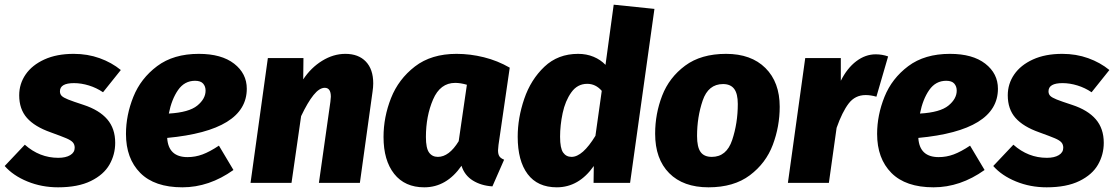

<svg xmlns="http://www.w3.org/2000/svg" viewBox="-42 -781 4761 820"><path d="M474 -482 398 -387Q370 -406 337.5 -416Q305 -426 274 -426Q214 -426 214 -391Q214 -379 221.5 -371.5Q229 -364 249 -356Q269 -348 315 -333Q382 -311 416 -271.5Q450 -232 450 -171Q450 -121 425.5 -78Q401 -35 346 -8Q291 19 206 19Q136 19 75 -6Q14 -31 -22 -72L64 -163Q127 -107 207 -107Q239 -107 258 -118.5Q277 -130 277 -150Q277 -164 269 -173Q261 -182 241 -190.5Q221 -199 174 -216Q106 -240 73 -277.5Q40 -315 40 -374Q40 -423 67.5 -463Q95 -503 147.5 -527Q200 -551 273 -551Q332 -551 383.5 -532.5Q435 -514 474 -482Z M672 -192Q677 -110 759 -110Q792 -110 823 -121.5Q854 -133 893 -159L955 -55Q851 19 737 19Q618 19 557 -42.5Q496 -104 496 -209Q496 -289 527.5 -367.5Q559 -446 629 -498.5Q699 -551 807 -551Q904 -551 958 -509Q1012 -467 1012 -402Q1012 -224 672 -192ZM836 -394Q836 -412 825.5 -424Q815 -436 791 -436Q746 -436 718.5 -396.5Q691 -357 679 -296Q765 -301 800.5 -330Q836 -359 836 -394Z M1552 -425Q1552 -409 1549 -389L1495 0H1320L1369 -346Q1371 -364 1371 -368Q1371 -406 1345 -406Q1322 -406 1297 -375Q1272 -344 1244 -285L1203 0H1028L1102 -533H1254L1253 -442Q1286 -492 1334 -521.5Q1382 -551 1433 -551Q1489 -551 1520.5 -518Q1552 -485 1552 -425Z M2135 -492 2087 -162Q2085 -144 2085 -139Q2085 -123 2090.5 -114Q2096 -105 2111 -99L2061 15Q2013 12 1977.5 -10Q1942 -32 1929 -73Q1865 19 1770 19Q1687 19 1641.5 -38.5Q1596 -96 1596 -196Q1596 -281 1628 -362Q1660 -443 1730 -497Q1800 -551 1908 -551Q1966 -551 2024.5 -536.5Q2083 -522 2135 -492ZM1777 -196Q1777 -148 1790.5 -129.5Q1804 -111 1828 -111Q1876 -111 1917 -178L1952 -419Q1925 -427 1902 -427Q1838 -427 1807.5 -356Q1777 -285 1777 -196Z M2753 -743 2649 0H2493L2494 -72Q2430 19 2336 19Q2254 19 2211.5 -37.5Q2169 -94 2169 -197Q2169 -277 2197 -359Q2225 -441 2283 -496Q2341 -551 2427 -551Q2463 -551 2493 -538.5Q2523 -526 2544 -504L2579 -761ZM2350 -197Q2350 -148 2363 -129.5Q2376 -111 2399 -111Q2446 -111 2501 -201L2528 -393Q2502 -423 2466 -423Q2424 -423 2398 -386.5Q2372 -350 2361 -298Q2350 -246 2350 -197Z M2756 -210Q2756 -295 2786 -372.5Q2816 -450 2884 -500.5Q2952 -551 3059 -551Q3166 -551 3227 -490.5Q3288 -430 3288 -325Q3288 -241 3258.5 -162.5Q3229 -84 3160.5 -32.5Q3092 19 2984 19Q2876 19 2816 -41.5Q2756 -102 2756 -210ZM3109 -337Q3109 -381 3093.5 -401.5Q3078 -422 3046 -422Q2983 -422 2959 -351.5Q2935 -281 2935 -200Q2935 -153 2950 -132Q2965 -111 2998 -111Q3061 -111 3085 -183Q3109 -255 3109 -337Z M3751 -540 3701 -368Q3677 -375 3655 -375Q3610 -375 3582.5 -339Q3555 -303 3531 -235L3498 0H3323L3397 -533H3549V-436Q3576 -490 3615 -519.5Q3654 -549 3698 -549Q3726 -549 3751 -540Z M3880 -192Q3885 -110 3967 -110Q4000 -110 4031 -121.5Q4062 -133 4101 -159L4163 -55Q4059 19 3945 19Q3826 19 3765 -42.5Q3704 -104 3704 -209Q3704 -289 3735.5 -367.5Q3767 -446 3837 -498.5Q3907 -551 4015 -551Q4112 -551 4166 -509Q4220 -467 4220 -402Q4220 -224 3880 -192ZM4044 -394Q4044 -412 4033.5 -424Q4023 -436 3999 -436Q3954 -436 3926.5 -396.5Q3899 -357 3887 -296Q3973 -301 4008.5 -330Q4044 -359 4044 -394Z M4696 -482 4620 -387Q4592 -406 4559.5 -416Q4527 -426 4496 -426Q4436 -426 4436 -391Q4436 -379 4443.5 -371.5Q4451 -364 4471 -356Q4491 -348 4537 -333Q4604 -311 4638 -271.5Q4672 -232 4672 -171Q4672 -121 4647.5 -78Q4623 -35 4568 -8Q4513 19 4428 19Q4358 19 4297 -6Q4236 -31 4200 -72L4286 -163Q4349 -107 4429 -107Q4461 -107 4480 -118.5Q4499 -130 4499 -150Q4499 -164 4491 -173Q4483 -182 4463 -190.5Q4443 -199 4396 -216Q4328 -240 4295 -277.5Q4262 -315 4262 -374Q4262 -423 4289.5 -463Q4317 -503 4369.5 -527Q4422 -551 4495 -551Q4554 -551 4605.5 -532.5Q4657 -514 4696 -482Z"/></svg>

Font: Trujillo ExtraBold
Style: Italic
Weight: 800
Italic angle: -8°
Designer: Fira Sans original fonts by bBox Type GmbH, Carrois Corporate GbR, & Edenspiekermann AG / Changes by Cristiano Sobral
Foundry: Fira Sans original fonts by bBox Type GmbH, Carrois Corporate GbR, & Edenspiekermann AG / Changes by Cristiano Sobral
Version: Version 4.301;July 28, 2020;FontCreator 13.0.0.2655 64-bit